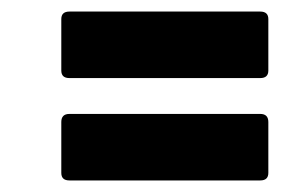

<svg xmlns="http://www.w3.org/2000/svg" viewBox="-20 -468 529 332"><path d="M100 -333Q86 -333 86 -346V-435Q86 -448 100 -448H430Q444 -448 444 -435V-346Q444 -333 430 -333ZM100 -156Q86 -156 86 -169V-257Q86 -271 100 -271H430Q444 -271 444 -257V-169Q444 -156 430 -156Z"/></svg>

Font: Sofia Sans Condensed Black
Style: Italic
Weight: 900
Italic angle: -9°
Version: Version 4.100